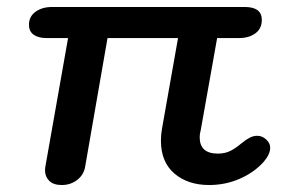

<svg xmlns="http://www.w3.org/2000/svg" viewBox="-20 -520 847 550"><path d="M754 -97Q754 -78 735 -56Q708 -26 667 -8Q626 10 579 10Q518 10 479.5 -23Q441 -56 441 -117Q441 -135 444 -151L490 -411H288L224 -43Q220 -19 201 -4.5Q182 10 157 10Q133 10 121 -2Q109 -14 109 -32Q109 -39 110 -43L175 -411H113Q90 -411 76.5 -420.5Q63 -430 63 -449Q63 -473 82 -486.5Q101 -500 129 -500H681Q730 -500 730 -463Q730 -438 711.5 -424.5Q693 -411 665 -411H602L555 -147Q552 -137 552 -127Q552 -80 604 -80Q625 -80 640.5 -88Q656 -96 671 -109Q686 -121 696 -126Q706 -131 717 -131Q731 -131 742.5 -120.5Q754 -110 754 -97Z"/></svg>

Font: Kodchasan SemiBold
Style: Italic
Weight: 600
Italic angle: -10°
Version: Version 1.000; ttfautohint (v1.6)